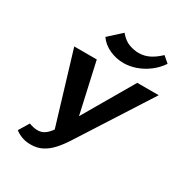

<svg xmlns="http://www.w3.org/2000/svg" viewBox="-205 -1043 1139 1203"><g transform="rotate(30 365.0 -441.5)"><path d="M189 11Q151 11 122 -0.5Q93 -12 75 -27L120 -101Q135 -95 150.5 -91.5Q166 -88 181 -88Q207 -88 227 -100Q247 -112 267 -137.5Q287 -163 310 -203L575 -658H730L399 -141Q369 -94 338 -60Q307 -26 271 -7.5Q235 11 189 11ZM283 -114 119 -658H282L386 -193ZM437 -722Q384 -722 335.5 -744Q287 -766 258 -807L349 -890Q382 -850 418.5 -837Q455 -824 488 -824Q527 -824 562.5 -841Q598 -858 636 -894L680 -856Q651 -813 610.5 -783Q570 -753 525.5 -737.5Q481 -722 437 -722Z"/></g></svg>

Font: Ysabeau Infant ExtraBold
Style: Italic
Weight: 800
Italic angle: -12°
Designer: Christian Thalmann (Catharsis Fonts)
Version: Version 2.001;gftools[0.9.30]; featfreeze: ss01,ss02,lnum